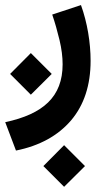

<svg xmlns="http://www.w3.org/2000/svg" viewBox="-39 -323 416 750"><path d="M130.4 325.7 211.4 406.7 293 325.7 211.4 244.1ZM0.5 -34.2 81.5 46.9 163.1 -34.2 81.5 -115.7ZM23.4 265.1C115.7 246.6 187.5 207 238.8 147C289.6 86.9 314.9 9.3 314.9 -85.4C314.9 -155.8 302.2 -234.4 277.3 -303.2L165 -266.1C175.8 -234.4 185.1 -201.7 193.4 -167C201.7 -132.3 205.6 -100.6 205.6 -71.8C205.6 55.2 129.4 122.6 -18.6 154.3Z"/></svg>

Font: Vazirmatn SemiBold
Style: Regular
Weight: 600
Designer: Saber Rastikerdar
Foundry: Saber Rastikerdar
Version: Version 33.003